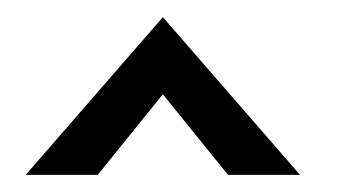

<svg xmlns="http://www.w3.org/2000/svg" viewBox="-20 -850 397 224"><path d="M10 -646H94L170 -740L246 -646H330L170 -830Z"/></svg>

Font: bitstorm
Style: maxcn
Weight: 400
Version: Version 0.2